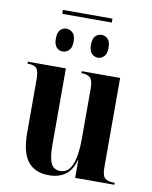

<svg xmlns="http://www.w3.org/2000/svg" viewBox="-91 -892 766 969"><g transform="rotate(10 292.0 -407.0)"><path d="M152 -804V-824H406V-804ZM186 -617Q169 -617 155.5 -630.5Q142 -644 142 -675Q142 -708 155.5 -721Q169 -734 186 -734Q204 -734 218.5 -721Q233 -708 233 -675Q233 -644 218.5 -630.5Q204 -617 186 -617ZM368 -617Q349 -617 335.5 -630.5Q322 -644 322 -675Q322 -708 335.5 -721Q349 -734 368 -734Q384 -734 398 -721Q412 -708 412 -675Q412 -644 398 -630.5Q384 -617 368 -617ZM227 10Q155 10 118.5 -35.5Q82 -81 82 -183V-455Q82 -499 69.5 -512.5Q57 -526 26 -526H23V-536H218V-142Q218 -78 232 -49.5Q246 -21 279 -21Q321 -21 340 -68Q359 -115 359 -197V-457Q359 -500 344.5 -513Q330 -526 301 -526H299V-536H496V-76Q496 -35 511 -22.5Q526 -10 557 -10H561V0H360V-91H358Q344 -38 310.5 -14Q277 10 227 10Z"/></g></svg>

Font: Noto Serif Display Condensed
Style: Bold
Weight: 700
Width: 3
Designer: Monotype Design Team
Foundry: Monotype Imaging Inc.
Version: Version 2.009